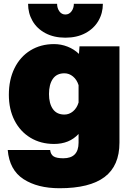

<svg xmlns="http://www.w3.org/2000/svg" viewBox="-20 -809 690 1019"><path d="M402 -563H614V-52Q614 71 535 130.5Q456 190 296 190Q179 190 104.5 141.5Q30 93 21 -13H246Q249 11 264.5 21Q280 31 316 31Q397 31 397 -52V-98Q348 -45 267 -45Q196 -45 141.5 -78Q87 -111 57 -170Q27 -229 27 -306Q27 -386 57 -447Q87 -508 141.5 -541.5Q196 -575 267 -575Q304 -575 338.5 -561.5Q373 -548 399 -523ZM322 -201Q347 -201 367.5 -218Q388 -235 397 -265V-357Q388 -386 367.5 -403Q347 -420 322 -420Q281 -420 260.5 -390.5Q240 -361 240 -310Q240 -260 260.5 -230.5Q281 -201 322 -201ZM129 -789H283Q283 -766 295 -749Q307 -732 327 -732Q347 -732 359.5 -749Q372 -766 372 -789H526Q526 -739 502 -698Q478 -657 433 -633Q388 -609 327 -609Q266 -609 221 -633Q176 -657 152.5 -698Q129 -739 129 -789Z"/></svg>

Font: Azeret Mono Black
Style: Regular
Weight: 900
Designer: Martin Vácha
Foundry: Displaay
Version: Version 1.000; Glyphs 3.0.3, build 3074